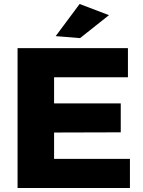

<svg xmlns="http://www.w3.org/2000/svg" viewBox="-20 -942 715 962"><path d="M68 -701H621V-555H251V-424H585V-279L251 -278V-146H631V0H68ZM379 -922 526 -866 381 -751 259 -761Z"/></svg>

Font: Montserrat arm2
Style: Bold
Weight: 700
Designer: Julieta Ulanovsky
Foundry: Julieta Ulanovsky
Version: Version 6.000